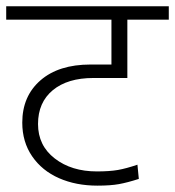

<svg xmlns="http://www.w3.org/2000/svg" viewBox="-34 -643 559 613"><path d="M254.9 -437H321.8V-580.1H-14.2V-623H504.9V-580.1H372.6V-394H264.2Q181.6 -394 134.5 -355Q87.4 -315.9 87.4 -247.1Q87.4 -178.2 140.9 -137Q194.3 -95.7 275.4 -95.7Q315.4 -95.7 342.3 -100.3Q369.1 -105 404.8 -117.2L409.2 -71.8Q373 -60.1 345.9 -55.2Q318.8 -50.3 277.3 -50.3Q208.5 -50.3 154.3 -74.2Q100.1 -98.1 68.6 -144Q37.1 -189.9 37.1 -251.5Q37.1 -335.9 95.2 -386.5Q153.3 -437 254.9 -437Z"/></svg>

Font: Yantramanav Light
Style: Regular
Weight: 300
Version: Version 1.001;PS 1.0;hotconv 1.0.72;makeotf.lib2.5.5900; ttf